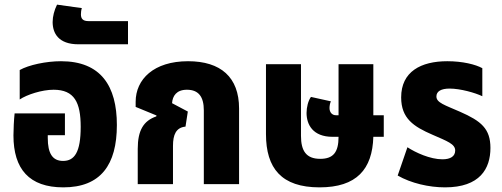

<svg xmlns="http://www.w3.org/2000/svg" viewBox="-20 -794 2165 828"><path d="M253 14C414 14 484 -83 484 -255C484 -423 415 -530 243 -530C179 -530 104 -514 65 -492V-365C96 -386 161 -407 211 -407C301 -407 328 -352 328 -247C328 -137 301 -100 252 -100C206 -100 186 -133 186 -199V-211H260V-305H43C40 -278 38 -234 38 -210C38 -65 106 14 253 14Z M318 -603H532V-703H361C338 -703 329 -713 329 -732C329 -739 330 -751 333 -759L226 -774C214 -750 207 -723 207 -699C207 -651 232 -603 318 -603Z M574 0H726V-165C726 -213 739 -244 780 -248L790 -313L722 -349C724 -380 741 -407 786 -407C837 -407 859 -376 859 -318V0H1011V-326C1011 -461 932 -530 791 -530C643 -530 565 -452 565 -355V-333L655 -296L654 -292C599 -273 574 -232 574 -152Z M1358 14C1518 14 1586 -64 1590 -204H1635V-297H1590V-517H1440V-297H1429C1411 -297 1401 -311 1401 -328C1401 -337 1403 -349 1407 -357L1321 -376C1309 -360 1302 -331 1302 -307C1302 -257 1329 -204 1414 -204H1440C1440 -137 1417 -109 1361 -109C1300 -109 1278 -144 1278 -208V-517H1127V-216C1127 -68 1194 14 1358 14Z M1899 14C2050 14 2095 -67 2095 -156C2095 -239 2055 -272 1964 -312C1898 -341 1862 -351 1862 -378C1862 -400 1882 -412 1919 -412C1965 -412 2029 -394 2060 -379V-500C2031 -516 1975 -530 1909 -530C1795 -530 1710 -485 1710 -374C1710 -283 1764 -248 1845 -213C1909 -185 1943 -173 1943 -145C1943 -120 1923 -107 1888 -107C1835 -107 1772 -136 1737 -159L1695 -37C1752 -4 1830 14 1899 14Z"/></svg>

Font: Noto Sans Thai UI Cond ExtBd
Style: Regular
Weight: 800
Width: 3
Designer: Monotype Design Team
Foundry: Monotype Imaging Inc.
Version: Version 2.000